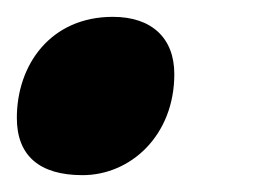

<svg xmlns="http://www.w3.org/2000/svg" viewBox="-24 -196 305 228"><path d="M74 12C131 12 183 -35 183 -108C183 -151 156 -176 110 -176C36 -176 -4 -119 -4 -56C-4 -11 23 12 74 12Z"/></svg>

Font: Noto Sans UI Condensed Black
Style: Italic
Weight: 900
Width: 3
Italic angle: -192°
Designer: Monotype Design Team
Foundry: Monotype Imaging Inc.
Version: Version 1.901